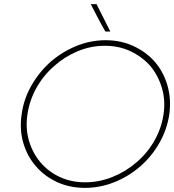

<svg xmlns="http://www.w3.org/2000/svg" viewBox="-20 -903 844 931"><path d="M85 -349Q74 -275 93 -210Q112 -145 154 -97Q196 -48 257 -20Q318 8 392 8Q466 8 535.5 -20Q605 -48 661 -97Q716 -145 753 -210Q790 -275 801 -349Q811 -423 792 -488.5Q773 -554 731 -603Q689 -651 627.5 -679.5Q566 -708 492 -708Q418 -708 349 -679.5Q280 -651 225 -603Q170 -554 132.5 -488.5Q95 -423 85 -349ZM113 -348Q123 -417 157 -477.5Q191 -538 243 -583Q293 -628 356.5 -654.5Q420 -681 488 -681Q557 -681 613 -654.5Q669 -628 709 -583Q747 -537 765 -477Q783 -417 773 -349Q763 -281 728.5 -220.5Q694 -160 642 -116Q590 -71 525.5 -45Q461 -19 393 -19Q325 -19 269.5 -45Q214 -71 176 -116Q138 -161 120.5 -220.5Q103 -280 113 -348ZM448 -883H420Q437 -850 454.5 -816.5Q472 -783 491 -750H515Q498 -783 481.5 -816.5Q465 -850 448 -883Z"/></svg>

Font: Josefin Slab Thin Light
Style: Italic
Weight: 300
Italic angle: -12°
Version: Version 2.000